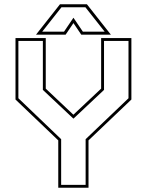

<svg xmlns="http://www.w3.org/2000/svg" viewBox="-20 -878 687 898"><path d="M252.5 0V-221.5L52.5 -412.5V-700H194V-463.5L328 -337H318.5L453 -463.5V-700H594.5V-412.5L394 -221.5V0ZM266 -13.5H380.5V-227L581 -418.5V-686.5H466.5V-457.5L324 -323.5H323L180.5 -457.5V-686.5H66V-418.5L266 -227ZM260.5 -858H386.5L498.5 -716H360L323.5 -770L287 -716H148.5ZM267.5 -844 177.5 -730H279.5L323.5 -795L367.5 -730H469.5L379.5 -844Z"/></svg>

Font: Tourney Thin
Style: Regular
Weight: 100
Designer: Tyler Finck
Foundry: Etcetera Type Co
Version: Version 1.015